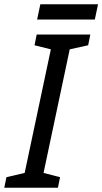

<svg xmlns="http://www.w3.org/2000/svg" viewBox="-40 -875 477 895"><path d="M-20 0 -10 -49 75 -69 197 -645 121 -664 131 -714H381L371 -664L285 -645L163 -69L240 -49L230 0ZM133 -784 148 -855H417L402 -784Z"/></svg>

Font: Manna Sans
Style: Italic
Weight: 400
Italic angle: -12°
Designer: Monotype Design Team
Foundry: Monotype Imaging Inc.
Version: Version 2.001.1; ttfautohint (v1.8.2)